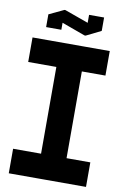

<svg xmlns="http://www.w3.org/2000/svg" viewBox="-96 -939 644 994"><g transform="rotate(10 225.5 -441.5)"><path d="M170 0V-585L279 -714H304V-129L196 0ZM23 0V-129H170V0ZM196 0 304 -129H429V0ZM22 -585V-714H279L170 -585ZM304 -585V-714H428V-585ZM82 -779V-845L162 -850V-779ZM290 -800V-880H369V-810ZM285 -771 82 -845V-846L160 -883H165L368 -810V-809L291 -771Z"/></g></svg>

Font: Foldit SemiBold
Style: Regular
Weight: 600
Version: Version 1.003